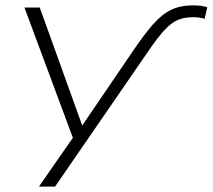

<svg xmlns="http://www.w3.org/2000/svg" viewBox="-20 -515 792 715"><path d="M473 -322Q517 -387 550 -424.5Q583 -462 617.5 -478.5Q652 -495 698 -495Q715 -495 727 -493.5Q739 -492 752 -488L742 -445Q732 -448 721.5 -449.5Q711 -451 699 -451Q668 -451 644 -441.5Q620 -432 594 -404.5Q568 -377 532 -324L185 180H125L259 -13L258 16L71 -487H128L290 -37H279Z"/></svg>

Font: Nunito Sans 10pt Expanded ExtraLight
Style: Italic
Weight: 250
Width: 7
Italic angle: -9°
Designer: Vernon Adams
Foundry: Vernon Adams
Version: Version 3.101;gftools[0.9.27]